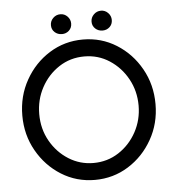

<svg xmlns="http://www.w3.org/2000/svg" viewBox="-48 -661 656 718"><g transform="rotate(-5 280.0 -302.0)"><path d="M280 13Q211 13 154.2 -22.5Q97.5 -58 63.8 -117.8Q30 -177.5 30 -250Q30 -323 63.8 -383Q97.5 -443 154.2 -478.5Q211 -514 280 -514Q349 -514 405.8 -478.5Q462.5 -443 496.2 -383Q530 -323 530 -250Q530 -177.5 496.2 -117.8Q462.5 -58 405.8 -22.5Q349 13 280 13ZM280 -50.5Q332.5 -50.5 374.8 -78Q417 -105.5 441.8 -151Q466.5 -196.5 466.5 -250Q466.5 -304.5 441.5 -350Q416.5 -395.5 374.2 -423Q332 -450.5 280 -450.5Q227 -450.5 184.8 -422.8Q142.5 -395 118 -349.5Q93.5 -304 93.5 -250Q93.5 -194.5 119 -149.2Q144.5 -104 187 -77.2Q229.5 -50.5 280 -50.5ZM204.5 -541Q188.5 -541 177.2 -551.2Q166 -561.5 166 -577.5Q166 -593 177.2 -604.2Q188.5 -615.5 204.5 -615.5Q220 -615.5 231 -604.2Q242 -593 242 -577.5Q242 -561.5 231 -551.2Q220 -541 204.5 -541ZM357 -541Q341 -541 329.8 -551.2Q318.5 -561.5 318.5 -577.5Q318.5 -593 329.8 -604.2Q341 -615.5 357 -615.5Q372.5 -615.5 383.5 -604.2Q394.5 -593 394.5 -577.5Q394.5 -561.5 383.5 -551.2Q372.5 -541 357 -541Z"/></g></svg>

Font: Urbanist Light
Style: Regular
Weight: 300
Designer: Corey Hu
Foundry: Corey Hu
Version: Version 1.330; ttfautohint (v1.8.4.7-5d5b)